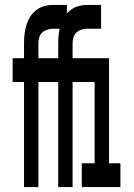

<svg xmlns="http://www.w3.org/2000/svg" viewBox="-20 -755 540 775"><path d="M77 0V-424H31V-520H77V-580Q77 -599 79 -617Q81 -635 86.5 -653Q92 -671 101 -686Q110 -701 125 -713Q140 -725 157.5 -730Q175 -735 193 -735H250V-639H193Q182 -639 170 -635Q158 -631 150 -623.5Q142 -616 138.5 -604Q135 -592 135 -580V-520H234V-424H135V0ZM215 0V-424H169V-520H215V-580Q215 -599 217 -617Q219 -635 224.5 -653Q230 -671 239 -686Q248 -701 263 -713Q278 -725 295.5 -730Q313 -735 331 -735H388V-639H331Q320 -639 308 -635Q296 -631 288 -623.5Q280 -616 276.5 -604Q273 -592 273 -580V-520H372V-424H273V0ZM310 0V-96H362V-424H316V-520H420V-96H466V0Z"/></svg>

Font: Iosevka Curly
Style: Bold
Weight: 700
Monospace: yes
Designer: Belleve Invis
Foundry: Belleve Invis
Version: Version 22.1.2; ttfautohint (v1.8.4)